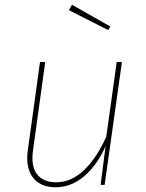

<svg xmlns="http://www.w3.org/2000/svg" viewBox="-20 -781 616 811"><path d="M95 -115Q95 -132 98 -150L149 -519H171L120 -150Q117 -131 117 -114Q117 -63 143.5 -37Q170 -11 217 -11Q281 -11 335 -62.5Q389 -114 429 -204L473 -519H495L422 0H405L426 -164Q391 -84 336 -37Q281 10 215 10Q158 10 126.5 -22.5Q95 -55 95 -115ZM446 -669 437 -654 271 -738 284 -761Z"/></svg>

Font: FiraGO Thin
Style: Italic
Weight: 100
Italic angle: -8°
Designer: bBox Type GmbH
Foundry: bBox Type GmbH
Version: Version 1.001